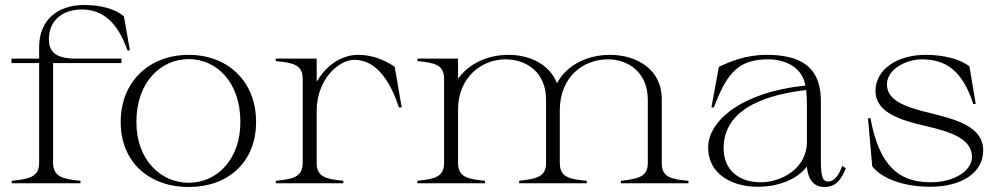

<svg xmlns="http://www.w3.org/2000/svg" viewBox="-20 -735 4018 770"><path d="M27 -10V0H303V-10C233 -17 193 -25 193 -82V-482H467V-500H283C197 -500 176 -533 176 -577C176 -655 233 -697 308 -697C391 -697 452 -646 491 -533H501L477 -669C444 -699 384 -715 317 -715C214 -715 137 -657 137 -547V-500H26V-482H137V-82C137 -26 98 -17 27 -10Z M737 15C893 15 1007 -83 1007 -246C1007 -409 893 -515 737 -515C580 -515 464 -409 464 -246C464 -83 580 15 737 15ZM737 -2C626 -2 527 -92 527 -246C527 -407 626 -498 737 -498C846 -498 944 -408 944 -246C944 -91 846 -2 737 -2Z M1250 -82V-291C1250 -415 1337 -495 1401 -495C1481 -495 1540 -425 1580 -304H1591L1563 -467C1518 -498 1468 -515 1416 -515C1350 -515 1288 -473 1250 -407V-500H1086V-490C1158 -483 1194 -475 1194 -418V-82C1194 -26 1157 -17 1086 -10V0H1357V-10C1287 -17 1250 -25 1250 -82Z M1654 -10V0H1925V-10C1854 -17 1817 -25 1817 -82V-298C1818 -424 1910 -497 2008 -497C2091 -497 2170 -445 2170 -335V-82C2170 -26 2133 -18 2062 -10V0H2333V-10C2262 -16 2225 -25 2225 -82V-294C2226 -427 2318 -497 2419 -497C2499 -497 2578 -445 2578 -335V-82C2578 -26 2541 -18 2470 -10V0H2741V-10C2670 -16 2633 -25 2634 -82V-338C2634 -455 2536 -515 2426 -515C2340 -515 2253 -477 2214 -401C2184 -477 2105 -515 2019 -515C1940 -515 1862 -483 1817 -419V-500H1654V-490C1725 -483 1761 -475 1761 -418V-82C1761 -26 1725 -17 1654 -10Z M3019 14C3103 14 3177 -16 3216 -67C3221 -9 3248 15 3287 15C3327 15 3353 -9 3372 -60L3358 -70C3343 -28 3323 -7 3302 -7C3275 -7 3272 -36 3272 -103V-330C3272 -481 3172 -515 3054 -515C2968 -515 2904 -486 2863 -467L2833 -304H2843C2897 -449 2946 -497 3062 -497C3117 -497 3196 -473 3210 -392C2952 -365 2820 -250 2820 -143C2820 -37 2915 14 3019 14ZM3029 -4C2950 -4 2882 -48 2882 -140C2882 -282 3016 -351 3213 -374C3215 -357 3216 -333 3216 -316V-165C3216 -60 3114 -3 3029 -4Z M3711 14C3837 14 3923 -43 3923 -131C3923 -228 3815 -255 3713 -281C3623 -303 3537 -327 3537 -396C3537 -459 3616 -497 3677 -497C3773 -497 3840 -452 3883 -318H3893L3868 -469C3830 -498 3766 -515 3691 -515C3582 -515 3491 -459 3491 -370C3492 -281 3596 -252 3695 -229C3789 -207 3878 -180 3878 -105C3878 -54 3813 -4 3711 -4C3581 -4 3505 -75 3471 -261H3461L3478 -68C3519 -17 3606 14 3711 14Z"/></svg>

Font: Sprat Light
Style: Regular
Weight: 300
Designer: Ethan Nakache
Foundry: Collletttivo
Version: Version 2.000;Glyphs 3.2 (3217)